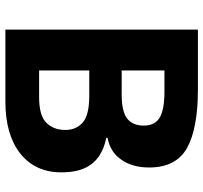

<svg xmlns="http://www.w3.org/2000/svg" viewBox="-41 -713 754 712"><g transform="rotate(90 336.0 -357.0)"><path d="M312 -713.9Q455.6 -713.9 528.3 -673.8Q601.1 -633.3 601.1 -533.2Q601.1 -471.2 572.3 -430.2Q544.4 -388.7 491.2 -378.9V-374Q527.8 -367.2 556.2 -349.1Q585.9 -330.1 602.1 -296.9Q619.1 -262.7 619.1 -207Q619.1 -110.4 548.8 -54.7Q478.5 0 356.9 0H89.8V-713.9ZM329.1 -431.2Q395 -431.2 420.4 -452.1Q445.8 -473.1 445.8 -513.2Q445.8 -554.2 416 -572.3Q385.7 -589.8 320.8 -589.8H241.2V-431.2ZM241.2 -311V-125H339.8Q408.2 -125 434.6 -151.4Q461.9 -178.2 461.9 -222.2Q461.9 -262.2 434.6 -286.6Q407.2 -311 335 -311Z"/></g></svg>

Font: Droid Sans Thai
Style: Bold
Weight: 700
Designer: Steve Matteson
Foundry: Ascender Corporation
Version: Version 1.00